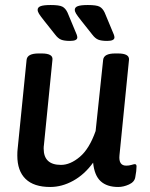

<svg xmlns="http://www.w3.org/2000/svg" viewBox="-20 -738 597 765"><path d="M524 -75Q524 -58 519 -32Q516 -13 494 -3Q472 7 451 7Q406 7 381 -16Q356 -39 351 -90Q317 -43 272 -18Q227 7 180 7Q115 7 82 -25Q49 -57 49 -118Q49 -134 50 -142L86 -500Q89 -525 134 -525H146Q192 -525 189 -500L155 -160Q154 -155 154 -146Q154 -81 223 -81Q260 -81 298 -113Q336 -145 361 -216L391 -500Q394 -525 439 -525H450Q496 -525 494 -500L456 -119Q452 -78 483 -78Q494 -78 504 -81Q514 -84 517 -84Q524 -84 524 -75ZM199 -601 157 -654Q141 -674 135.5 -683Q130 -692 130 -699Q130 -709 142 -713.5Q154 -718 182 -718Q216 -718 228.5 -711.5Q241 -705 249 -688L279 -616Q288 -597 288 -589Q288 -575 259 -575Q236 -575 223.5 -580Q211 -585 199 -601ZM347 -601 305 -654Q289 -674 283.5 -683Q278 -692 278 -699Q278 -709 290 -713.5Q302 -718 330 -718Q364 -718 376.5 -711.5Q389 -705 397 -688L427 -616Q436 -597 436 -589Q436 -575 407 -575Q384 -575 371.5 -580Q359 -585 347 -601Z"/></svg>

Font: Asap-MediumItalic
Style: Italic
Weight: 500
Italic angle: -6°
Designer: Pablo Cosgaya
Foundry: Omnibus-Type
Version: Version 2.000; ttfautohint (v1.8)